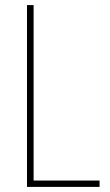

<svg xmlns="http://www.w3.org/2000/svg" viewBox="-20 -734 431 754"><path d="M86 0V-714H112V-25H371V0Z"/></svg>

Font: Noto Sans Tamil Condensed Thin
Style: Regular
Weight: 100
Width: 3
Designer: Jelle Bosma - Monotype Design Team
Foundry: Monotype Imaging Inc.
Version: Version 2.004; ttfautohint (v1.8.4.7-5d5b)